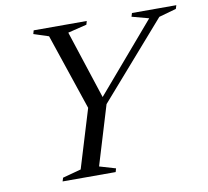

<svg xmlns="http://www.w3.org/2000/svg" viewBox="-77 -770 928 855"><g transform="rotate(-10 387.0 -342.5)"><path d="M644.5 -648.5 568 -669 573 -685H773.5L768.5 -669L690 -647L391 -305L310 -37.5L383 -16L378.5 0H138.5L143.5 -16L227 -38.5L307.5 -303L191.5 -647L124 -669L128.5 -685H368.5L364 -669L278.5 -648L385 -322L365.5 -323Z"/></g></svg>

Font: Newsreader 36pt
Style: Italic
Weight: 400
Italic angle: -17°
Designer: Hugues Gentile
Foundry: Production Type
Version: Version 1.003